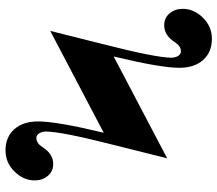

<svg xmlns="http://www.w3.org/2000/svg" viewBox="-66 -704 788 696"><g transform="rotate(-90 328.0 -356.0)"><path d="M22 -624Q22 -664.6 54 -697.3Q85.9 -730 130.9 -730Q179.2 -730 207.5 -698.2Q235.8 -666.5 235.8 -611.8Q235.8 -544.4 194.8 -374L564 -567.9L517.1 -380.9Q466.8 -184.6 466.8 -127.9Q466.8 -115.7 472.9 -105Q479 -94.2 490.2 -94.2Q509.3 -94.2 523.9 -117.2Q548.3 -154.8 584 -154.8Q611.3 -154.8 627.7 -135Q644 -115.2 644 -87.9Q644 -47.4 612.1 -14.6Q580.1 18.1 535.2 18.1Q486.8 18.1 458.5 -13.7Q430.2 -45.4 430.2 -100.1Q430.2 -167.5 471.2 -337.9L102.1 -144L148.9 -331.1Q199.2 -527.3 199.2 -584Q199.2 -596.2 193.1 -607.2Q187 -618.2 175.8 -618.2Q156.7 -618.2 142.1 -595.2Q117.7 -557.1 82 -557.1Q54.7 -557.1 38.3 -576.9Q22 -596.7 22 -624Z"/></g></svg>

Font: Flanker Steampunk
Style: Bold
Weight: 700
Designer: Alexey Kryukov, Leonardo Di Lena
Foundry: Alexey Kryukov, Leonardo Di Lena
Version: 1.210